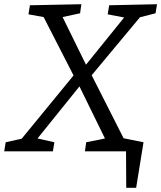

<svg xmlns="http://www.w3.org/2000/svg" viewBox="-35 -718 765 911"><path d="M223 -43 216 0H-15L-8 -43L68 -60L314 -360L172 -637L100 -650L107 -693L351 -698L345 -655L262 -637L373 -411L554 -635L476 -650L483 -693L710 -698L703 -655L629 -636L400 -361L553 -59L622 -43L615 0H368L374 -43L463 -61L342 -308L143 -61ZM564 173 563 0H489L497 -73L646 -43L611 173Z"/></svg>

Font: Bitter
Style: Italic
Weight: 400
Italic angle: -9°
Designer: Sol Matas, and Bitter project Authors
Foundry: Sol Matas
Version: Version 2.001